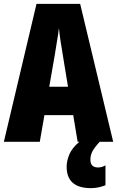

<svg xmlns="http://www.w3.org/2000/svg" viewBox="-20 -734 606 994"><path d="M235 -285 263 -446Q269 -486 275.5 -523Q282 -560 285 -589Q288 -558 293.5 -521Q299 -484 306 -444L332 -285ZM526 225V122Q508 133 488 133Q448 133 448 93Q448 72 457 52.5Q466 33 496 0H566L395 -714H169L0 0H186L210 -138H359L382 0H391Q353 32 339 65.5Q325 99 325 129Q325 240 451 240Q475 240 494.5 235Q514 230 526 225Z"/></svg>

Font: Noto Sans Display Condensed Black
Style: Regular
Weight: 900
Width: 3
Designer: Monotype Design team
Foundry: Monotype Imaging Inc.
Version: 1.000